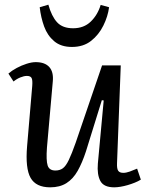

<svg xmlns="http://www.w3.org/2000/svg" viewBox="-20 -788 633 822"><path d="M16 -473Q31 -486 51.5 -497Q72 -508 94 -515Q116 -522 133 -522Q172 -522 191 -501Q210 -480 206 -439L181 -156Q177 -101 184 -79.5Q191 -58 217 -58Q236 -58 249 -67.5Q262 -77 274.5 -103Q287 -129 304 -177L417 -508H497L481 -89Q480 -66 486 -57Q492 -48 508 -48Q520 -48 535.5 -53.5Q551 -59 567 -66L583 -19Q572 -12 557 -6Q542 0 526.5 4.5Q511 9 496 11.5Q481 14 469 14Q424 14 409.5 -13.5Q395 -41 399 -88L424 -358L416 -359L348 -140Q332 -91 312.5 -56.5Q293 -22 264.5 -4Q236 14 195 14Q134 14 111 -26.5Q88 -67 96 -162L118 -420Q120 -446 115 -454.5Q110 -463 95 -463Q83 -463 67 -456.5Q51 -450 38 -439ZM288 -587Q241 -587 212 -611.5Q183 -636 169 -674.5Q155 -713 150 -757L187 -768Q201 -718 224.5 -692.5Q248 -667 293 -667Q339 -667 368.5 -695.5Q398 -724 411 -767L447 -757Q442 -718 422.5 -678.5Q403 -639 370 -613Q337 -587 288 -587Z"/></svg>

Font: Literata 18pt
Style: Italic
Weight: 400
Italic angle: -2°
Designer: Latin by Veronika Burian and Jose Scaglione. Greek by Irene Vlachou. Cyrillic by Vera Evstafieva
Foundry: TypeTogether
Version: Version 3.103;gftools[0.9.29]